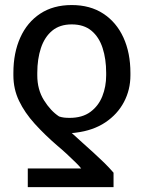

<svg xmlns="http://www.w3.org/2000/svg" viewBox="-20 -573 580 776"><path d="M438.9 183.2H92.3V108H308.2Q302.6 100.1 285.7 83.5Q268.8 66.8 248.8 48.3Q228.7 29.8 213.1 17Q160.5 -28.4 120.2 -73Q79.9 -117.5 57 -165.3Q34.1 -213.1 34.1 -268.5V-278.4Q34.1 -359.4 62 -421.2Q89.8 -483 142.6 -517.8Q195.3 -552.6 269.9 -552.6Q344.5 -552.6 397.5 -517.8Q450.6 -483 478.9 -421.2Q507.1 -359.4 507.1 -278.4V-268.5Q507.1 -210.2 481 -160.7Q454.9 -111.2 405.7 -78.3Q356.5 -45.5 286.9 -36.9Q279.5 -35.9 277.3 -35.7Q275.2 -35.5 269.9 -35.5Q291.2 -16 313.6 4.1Q335.9 24.1 358.1 44.2Q380.3 64.3 400.9 84.5Q421.5 104.8 438.9 125ZM409.1 -268.5V-278.4Q409.1 -334.5 394.7 -378.9Q380.3 -423.3 349.6 -448.9Q318.9 -474.4 269.9 -474.4Q221.6 -474.4 190.9 -448.9Q160.2 -423.3 145.4 -378.9Q130.7 -334.5 130.7 -278.4V-268.5Q130.7 -210.9 157.7 -167.8Q184.7 -124.6 218.8 -102.3Q228.3 -99.1 238.5 -97.8Q248.6 -96.6 261.4 -96.6Q312.5 -96.6 345.2 -120.6Q377.8 -144.5 393.5 -183.8Q409.1 -223 409.1 -268.5Z"/></svg>

Font: InterMG
Style: Regular
Weight: 400
Designer: Rasmus Andersson
Foundry: rsms
Version: Version 3.019;December 26, 2023;FontCreator 15.0.0.2955 64-b